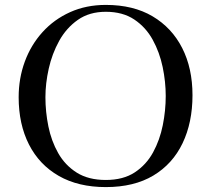

<svg xmlns="http://www.w3.org/2000/svg" viewBox="-20 -759 860 782"><path d="M655 -368Q655 -426 642.5 -486Q630 -546 602 -597Q574 -648 527 -679.5Q480 -711 411 -711Q344 -711 297 -678Q250 -645 221 -592.5Q192 -540 178.5 -479.5Q165 -419 165 -363Q165 -304 177 -244.5Q189 -185 217 -135.5Q245 -86 292.5 -56Q340 -26 411 -26Q482 -26 529 -57Q576 -88 603.5 -138.5Q631 -189 643 -249Q655 -309 655 -368ZM764 -371Q764 -260 723.5 -175.5Q683 -91 604.5 -44Q526 3 411 3Q299 3 219.5 -42.5Q140 -88 98 -170.5Q56 -253 56 -363Q56 -440 81 -508Q106 -576 153 -628Q200 -680 265.5 -709.5Q331 -739 411 -739Q523 -739 601.5 -692.5Q680 -646 722 -563.5Q764 -481 764 -371Z"/></svg>

Font: Kaisei HarunoUmi
Style: Regular
Weight: 400
Designer: Font-Kai, 金井和夫
Foundry: KAZUO KANAI
Version: Version 5.003